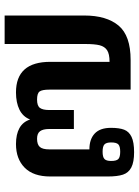

<svg xmlns="http://www.w3.org/2000/svg" viewBox="95 -679 599 829"><g transform="rotate(-90 394.5 -264.5)"><path d="M47 -99V-347Q47 -420 85 -457.5Q123 -495 187 -495Q229 -495 256 -480Q283 -465 293 -434Q305 -465 335.5 -480Q366 -495 410 -495Q542 -495 542 -347V-91Q576 -91 592 -101.5Q608 -112 613.5 -133.5Q619 -155 619 -196V-544H742V-200Q742 -104 698.5 -52Q655 0 550 0H422V-351Q422 -382 414 -393Q406 -404 379 -404Q352 -404 343 -391.5Q334 -379 334 -352V-245H252V-352Q252 -378 242.5 -391Q233 -404 210 -404Q185 -404 174.5 -392Q164 -380 164 -351V-178Q208 -178 232.5 -155Q257 -132 257 -85Q257 -49 249 -28Q241 -7 218 4Q195 15 152 15Q109 15 86 3Q63 -9 55 -33Q47 -57 47 -99ZM194 -84Q194 -105 185.5 -113Q177 -121 154 -121Q131 -121 122.5 -113Q114 -105 114 -84Q114 -61 122.5 -53Q131 -45 154 -45Q177 -45 185.5 -53Q194 -61 194 -84Z"/></g></svg>

Font: Pridi Medium
Style: Regular
Weight: 500
Designer: Katatrad Team
Foundry: CadsonDemak
Version: Version 1.001